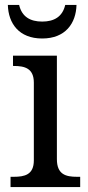

<svg xmlns="http://www.w3.org/2000/svg" viewBox="-20 -763 360 783"><path d="M152 -606C247 -606 290 -668 292 -743H246C235 -695 201 -675 152 -675C103 -675 69 -695 58 -743H12C14 -668 57 -606 152 -606ZM23 0H307V-42H294C249 -42 212 -51 212 -114V-536H33V-494H36C80 -494 118 -485 118 -426V-109C118 -50 80 -42 36 -42H23Z"/></svg>

Font: Noto Serif
Style: Regular
Weight: 400
Designer: Monotype Design Team
Foundry: Monotype Imaging Inc.
Version: Version 2.015